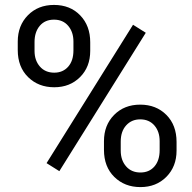

<svg xmlns="http://www.w3.org/2000/svg" viewBox="-20 -741 772 771"><path d="M51.3 -574.2Q51.3 -638.2 92 -679.7Q132.8 -721.2 196.8 -721.2Q261.7 -721.2 302 -679.4Q342.3 -637.7 342.3 -571.3V-536.6Q342.3 -472.2 301.5 -431.4Q260.7 -390.6 197.8 -390.6Q134.3 -390.6 92.8 -431.4Q51.3 -472.2 51.3 -540ZM118.7 -536.6Q118.7 -498.5 140.1 -473.9Q161.6 -449.2 197.8 -449.2Q232.4 -449.2 253.7 -473.1Q274.9 -497.1 274.9 -538.6V-574.2Q274.9 -612.3 253.9 -637.2Q232.9 -662.1 196.8 -662.1Q160.6 -662.1 139.6 -637.2Q118.7 -612.3 118.7 -572.3ZM397.5 -174.3Q397.5 -238.3 438.2 -279.5Q479 -320.8 543 -320.8Q606.9 -320.8 647.9 -279.8Q689 -238.8 689 -170.9V-136.2Q689 -72.3 648.2 -31Q607.4 10.3 543.9 10.3Q480.5 10.3 439 -30.5Q397.5 -71.3 397.5 -139.2ZM464.8 -136.2Q464.8 -97.7 486.3 -73Q507.8 -48.3 543.9 -48.3Q579.1 -48.3 600.1 -72.5Q621.1 -96.7 621.1 -138.2V-174.3Q621.1 -212.9 599.9 -237.3Q578.6 -261.7 543 -261.7Q508.3 -261.7 486.6 -237.5Q464.8 -213.4 464.8 -172.4ZM218.3 -53.7 167 -85.9 514.2 -641.6 565.4 -609.4Z"/></svg>

Font: Roboto
Style: Regular
Weight: 400
Designer: Google
Version: Version 2.001047; 2015